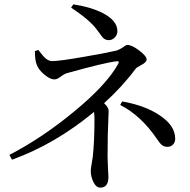

<svg xmlns="http://www.w3.org/2000/svg" viewBox="-20 -818 870 880"><path d="M440 42Q420 42 407 14Q396 -10 396 -34Q396 -45 399.5 -63.5Q403 -82 405 -98Q413 -167 413 -273Q413 -287 411 -305Q232 -157 35 -86L23 -108Q173 -186 315 -303Q467 -427 521 -524Q530 -540 514 -537Q464 -532 288 -483Q274 -479 258 -466.5Q242 -454 229 -454Q210 -454 184 -475.5Q158 -497 149 -520Q140 -540 140 -584L156 -589Q158 -586 162 -581Q178 -560 187 -552Q203 -538 219 -538Q254 -538 367 -558Q456 -573 513 -586Q529 -591 546 -603Q557 -612 564 -612Q584 -612 618 -586.5Q652 -561 652 -545Q652 -532 624 -518Q605 -508 601 -502Q540 -420 457 -345Q478 -326 478 -309Q478 -302 477 -283Q473 -206 473 -100Q473 -83 475 -46Q477 -18 477 -8Q477 42 440 42ZM748 -145Q733 -145 723.5 -152Q714 -159 700 -180Q627 -288 531 -337L540 -353Q644 -335 711 -290Q783 -243 783 -182Q783 -166 773 -155.5Q763 -145 748 -145ZM478 -634Q464 -634 453 -644Q447 -650 433 -670Q427 -678 424 -682Q392 -726 306 -783L316 -798Q400 -785 453 -757Q518 -723 518 -675Q518 -659 506.5 -646.5Q495 -634 478 -634Z"/></svg>

Font: GenRyuMin TW M
Style: Regular
Weight: 500
Version: Version 1.501;PS 1;hotconv 16.6.51;makeotf.lib2.5.65220